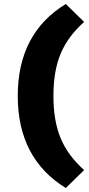

<svg xmlns="http://www.w3.org/2000/svg" viewBox="-20 -751 445 963"><path d="M310 -731 402 -641Q321 -569 284.5 -482.5Q248 -396 248 -270Q248 -144 284.5 -57Q321 30 402 102L310 192Q69 44 69 -270Q69 -584 310 -731Z"/></svg>

Font: Elaine Sans ExtraBold
Style: Regular
Weight: 800
Designer: Wei Huang
Foundry: Wei Huang
Version: Version 2.001;December 24, 2019;FontCreator 12.0.0.2547 64-b